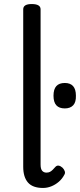

<svg xmlns="http://www.w3.org/2000/svg" viewBox="-20 -914 396 951"><path d="M193 17Q142 17 118.5 -10Q95 -37 95 -88V-868Q95 -881 105.5 -887.5Q116 -894 137 -894Q159 -894 170 -887.5Q181 -881 181 -868V-99Q181 -77 189 -68Q197 -59 210 -59Q220 -59 227 -62.5Q234 -66 241 -73Q248 -80 255 -88Q262 -95 271 -93.5Q280 -92 290 -83Q297 -76 300.5 -66.5Q304 -57 299 -49Q288 -28 271 -13.5Q254 1 234 9Q214 17 193 17ZM301 -377Q273 -377 259 -392.5Q245 -408 245 -440Q245 -472 259 -487.5Q273 -503 301 -503Q328 -503 342 -487.5Q356 -472 356 -440Q357 -408 342.5 -392.5Q328 -377 301 -377Z"/></svg>

Font: Playwrite HR Lijeva
Style: Regular
Weight: 400
Designer: Veronika Burian, José Scaglione
Foundry: TypeTogether
Version: Version 1.002